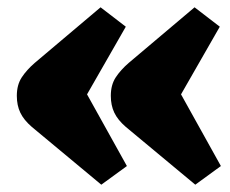

<svg xmlns="http://www.w3.org/2000/svg" viewBox="-20 -528 629 525"><path d="M514 -23 324 -181Q302 -200 292.5 -220Q283 -240 283 -266Q283 -296 296.5 -316.5Q310 -337 332 -356L512 -508L581 -455L475 -270L584 -74ZM257 -23 67 -181Q45 -200 35.5 -220Q26 -240 26 -266Q26 -296 39.5 -316.5Q53 -337 75 -356L255 -508L324 -455L218 -270L327 -74Z"/></svg>

Font: Literata Black
Style: Regular
Weight: 900
Designer: Latin by Veronika Burian and Jose Scaglione. Greek by Irene Vlachou. Cyrillic by Vera Evstafieva.
Foundry: TypeTogether
Version: Version 3.103;gftools[0.9.29]